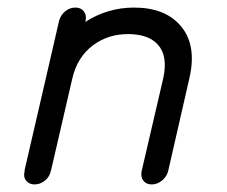

<svg xmlns="http://www.w3.org/2000/svg" viewBox="-20 -482 600 507"><path d="M179 -462Q194 -462 201.5 -452Q209 -442 206 -427L205 -424Q264 -462 334 -462Q414 -462 455 -416Q501 -365 480 -275L424 -30Q420 -15 407.5 -5Q395 5 380.5 5Q366 5 358.5 -5Q351 -15 354 -30L411 -275Q424 -334 397 -364Q372 -392 318 -392Q265 -392 225 -362Q184 -331 171 -275L115 -33L114 -30Q111 -15 98.5 -5Q86 5 71.5 5Q57 5 49 -5Q41 -15 45 -30V-33L101 -275Q101 -275 136 -427Q140 -442 152 -452Q164 -462 179 -462Z"/></svg>

Font: Brass Mono
Style: Italic
Weight: 400
Italic angle: -13°
Monospace: yes
Version: Version 1.100; ttfautohint (v1.8.3) -l 8 -r 50 -G 200 -x 14 